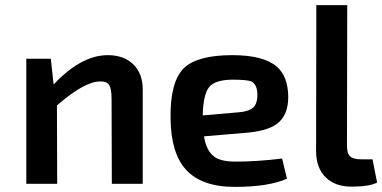

<svg xmlns="http://www.w3.org/2000/svg" viewBox="-20 -720 1497 752"><path d="M190 -389Q298 -504 402 -504Q464 -504 501 -469Q540 -432 539 -366V0H418L417 -332Q417 -373 407 -388Q398 -402 372 -401Q311 -401 203 -307L204 0H83V-490H179Z M1104 -20Q1031 12 900 12Q769 12 708 -56Q649 -121 648 -258Q646 -399 700 -453Q753 -504 890 -504Q1012 -504 1064 -459Q1108 -421 1109 -341Q1109 -269 1066 -236Q1026 -205 932 -199L779 -186Q788 -128 821 -105Q847 -87 903 -87Q985 -87 1085 -99ZM913 -280Q954 -283 971 -298Q989 -314 988 -352Q987 -390 964 -401Q948 -408 889 -408Q823 -407 800 -380Q776 -352 774 -268Z M1339 -150Q1339 -119 1351 -108Q1363 -96 1395 -96H1439L1457 -5Q1427 11 1356 11Q1293 11 1256 -25Q1219 -61 1218 -126L1219 -700H1340Z"/></svg>

Font: Taylor Sans Upright Semi Bold
Style: Regular
Weight: 600
Italic angle: -8°
Designer: Natanael Gama
Version: Version 1.001 September 8, 2015